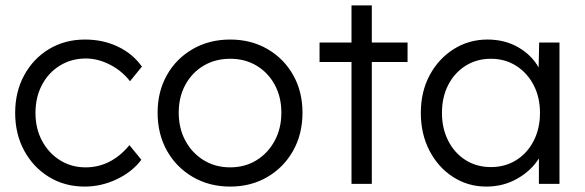

<svg xmlns="http://www.w3.org/2000/svg" viewBox="-20 -679 2159 709"><path d="M293 10Q219 10 161 -25.5Q103 -61 69.5 -122.5Q36 -184 36 -262Q36 -340 69.5 -401.5Q103 -463 161.5 -498Q220 -533 294 -533Q361 -533 416 -506.5Q471 -480 504 -433L460 -379Q431 -417 386.5 -440Q342 -463 297 -463Q244 -463 201.5 -437Q159 -411 135 -365.5Q111 -320 111 -262Q111 -204 135.5 -158.5Q160 -113 202 -87Q244 -61 296 -61Q390 -61 458 -143L502 -89Q468 -44 411 -17Q354 10 293 10Z M830 10Q753 10 692 -25.5Q631 -61 596.5 -122.5Q562 -184 562 -263Q562 -341 596.5 -402Q631 -463 692 -498Q753 -533 830 -533Q907 -533 967.5 -498Q1028 -463 1062.5 -402Q1097 -341 1097 -263Q1097 -184 1062.5 -122.5Q1028 -61 967.5 -25.5Q907 10 830 10ZM830 -61Q885 -61 927.5 -87.5Q970 -114 994.5 -159.5Q1019 -205 1019 -263Q1019 -321 994.5 -366Q970 -411 927.5 -436.5Q885 -462 830 -462Q775 -462 732 -436.5Q689 -411 664.5 -366Q640 -321 640 -263Q640 -205 664.5 -159.5Q689 -114 732 -87.5Q775 -61 830 -61Z M1278 0V-450H1160V-522H1278V-659H1353V-522H1485V-450H1353V0Z M1776 10Q1708 10 1653 -25.5Q1598 -61 1566 -122.5Q1534 -184 1534 -262Q1534 -341 1567 -402Q1600 -463 1656 -498Q1712 -533 1780 -533Q1844 -533 1893.5 -504.5Q1943 -476 1969 -430L1971 -522H2046V0H1970V-94Q1942 -49 1890.5 -19.5Q1839 10 1776 10ZM1793 -62Q1845 -62 1886 -87.5Q1927 -113 1950.5 -158.5Q1974 -204 1974 -262Q1974 -320 1950.5 -365Q1927 -410 1886 -436Q1845 -462 1793 -462Q1740 -462 1699 -436Q1658 -410 1635 -365Q1612 -320 1612 -262Q1612 -205 1635 -159.5Q1658 -114 1699 -88Q1740 -62 1793 -62Z"/></svg>

Font: Lexend Deca Light
Style: Regular
Weight: 300
Designer: Bonnie Shaver-Troup, Thomas Jockin
Foundry: Lexend
Version: Version 1.008; ttfautohint (v1.8.4.7-5d5b)